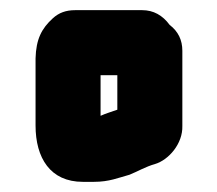

<svg xmlns="http://www.w3.org/2000/svg" viewBox="-20 -709 428 378"><path d="M178 -481V-561H211V-493C200 -489 189 -486 178 -481ZM314 -660C300 -679 282 -689 260 -689H128C110 -689 96 -684 84 -673C62 -653 51 -632 50 -594V-462C50 -398 79 -351 143 -351H165C195 -351 213 -359 235 -365C250 -371 267 -381 285 -386C312 -394 340 -426 339 -461V-609C339 -630 331 -647 314 -660Z"/></svg>

Font: Electronic
Style: SuThk
Weight: 900
Version: Version 1.011